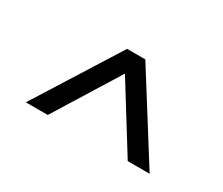

<svg xmlns="http://www.w3.org/2000/svg" viewBox="-67 -868 733 630"><g transform="rotate(30 300.0 -553.0)"><path d="M66 -394 266 -712H335L535 -394H452L272 -684H329L149 -394Z"/></g></svg>

Font: 42dot Sans Light
Style: Regular
Weight: 400
Version: Version 1.000